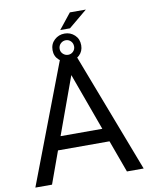

<svg xmlns="http://www.w3.org/2000/svg" viewBox="-100 -1020 853 1092"><g transform="rotate(-10 326.0 -473.5)"><path d="M543 0 475.1 -186H177.7L110.4 0H14.2L285.2 -710.9H367.7L639.6 0ZM206.1 -263.2H447.3L326.7 -594.7ZM309.1 -857.9 380.4 -947.3H472.7L365.2 -857.9ZM246.1 -752.4Q246.1 -788.6 270.8 -811.3Q295.4 -834 329.6 -834Q363.3 -834 387.5 -811.3Q411.6 -788.6 411.6 -752.4Q411.6 -717.3 387.5 -695.1Q363.3 -672.9 329.6 -672.9Q295.4 -672.9 270.8 -695.1Q246.1 -717.3 246.1 -752.4ZM287.1 -752.4Q287.1 -735.4 299.8 -723.4Q312.5 -711.4 329.6 -711.4Q346.7 -711.4 358.6 -723.4Q370.6 -735.4 370.6 -752.4Q370.6 -771 358.6 -783.2Q346.7 -795.4 329.6 -795.4Q312.5 -795.4 299.8 -783.2Q287.1 -771 287.1 -752.4Z"/></g></svg>

Font: Vazirmatn RD FD
Style: Regular
Weight: 400
Designer: Saber Rastikerdar
Foundry: Saber Rastikerdar
Version: Version 33.003